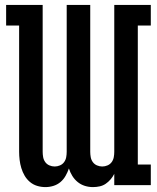

<svg xmlns="http://www.w3.org/2000/svg" viewBox="-20 -755 640 783"><path d="M165 8Q165 8 165 8Q165 8 165 8Q148 8 131.5 3Q115 -2 102 -13Q89 -24 80.5 -38.5Q72 -53 67 -69.5Q62 -86 60 -103Q58 -120 58 -136V-651H5V-735H154V-136Q154 -125 156 -114Q158 -103 164.5 -94Q171 -85 181.5 -80.5Q192 -76 203 -76Q214 -76 224.5 -80.5Q235 -85 241.5 -94Q248 -103 250 -114Q252 -125 252 -136V-735H348V-136Q348 -125 350 -114Q352 -103 358.5 -94Q365 -85 375.5 -80.5Q386 -76 397 -76Q408 -76 418.5 -80.5Q429 -85 435.5 -94Q442 -103 444 -114Q446 -125 446 -136V-735H595V-651H542V-84H595V0H446V-46Q440 -34 431 -23.5Q422 -13 411 -5.5Q400 2 386.5 5Q373 8 359 8Q359 8 359 8Q359 8 359 8Q342 8 326 3Q310 -2 297 -12.5Q284 -23 275 -37.5Q266 -52 261 -68Q256 -53 247.5 -38Q239 -23 226.5 -12.5Q214 -2 198 3Q182 8 165 8Z"/></svg>

Font: Iosevka Curly Slab MdEx
Style: Regular
Weight: 500
Width: 7
Monospace: yes
Designer: Belleve Invis
Foundry: Belleve Invis
Version: Version 11.1.0; ttfautohint (v1.8.3)